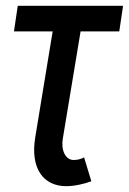

<svg xmlns="http://www.w3.org/2000/svg" viewBox="-20 -600 443 660"><path d="M41 -580 28 -492H161L101 -127C84 -22 128 40 208 40C238 40 273 31 294 23L269 -59C262 -55 250 -50 233 -50C205 -50 189 -84 196 -124L257 -492H390L403 -580Z"/></svg>

Font: Smiley Sans Oblique
Style: Regular
Weight: 400
Italic angle: -8°
Designer: oooooohmygosh, Nagisa Chen, Janine Sui, Heda Shi, Jian Li
Foundry: atelierAnchor
Version: Version 2.0.1